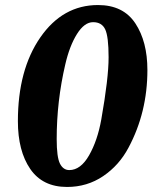

<svg xmlns="http://www.w3.org/2000/svg" viewBox="-20 -730 610 762"><path d="M565 -452Q565 -284 490 -144Q453 -74 389.5 -31Q326 12 246 12Q149 12 100 -59.5Q51 -131 51 -249Q51 -453 140 -581.5Q229 -710 369 -710Q469 -710 517 -637.5Q565 -565 565 -452ZM255 -55Q300 -55 333.5 -113.5Q367 -172 382 -256Q411 -420 411 -502.5Q411 -585 397.5 -613.5Q384 -642 349.5 -642Q315 -642 285.5 -595Q256 -548 239 -474Q205 -328 205 -178Q205 -106 218 -80.5Q231 -55 255 -55Z"/></svg>

Font: Oleo Script Swash Caps
Style: Regular
Weight: 400
Designer: Soytutype
Foundry: Soytutype
Version: Version 1.002